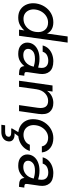

<svg xmlns="http://www.w3.org/2000/svg" viewBox="891 -1651 1022 2844"><g transform="rotate(90 1402.0 -229.0)"><path d="M240 12Q166 12 116 -24Q66 -60 43.5 -120Q21 -180 31 -252Q42 -324 80 -382Q118 -440 177.5 -474Q237 -508 310 -508Q372 -508 415 -483Q458 -458 477 -414L520 -720H611L510 0H419L431 -80Q402 -44 354.5 -16Q307 12 240 12ZM259 -66Q309 -66 350 -89.5Q391 -113 418.5 -154Q446 -195 453 -250Q464 -331 425.5 -380.5Q387 -430 314 -430Q265 -430 224.5 -406Q184 -382 157 -340.5Q130 -299 122 -248Q114 -197 129 -155.5Q144 -114 177.5 -90Q211 -66 259 -66Z M778 12Q694 12 652.5 -27Q611 -66 611 -121Q611 -175 641.5 -216.5Q672 -258 726 -280.5Q780 -303 849 -303Q892 -303 925.5 -296.5Q959 -290 981 -283L984 -306Q993 -369 964.5 -401Q936 -433 880 -433Q833 -433 797 -414Q761 -395 746 -350H653Q667 -403 702.5 -438Q738 -473 786.5 -490.5Q835 -508 887 -508Q994 -508 1040.5 -452Q1087 -396 1074 -304L1049 -130Q1044 -96 1054 -87Q1064 -78 1094 -78H1102L1091 0H1069Q1021 0 992 -16Q963 -32 959 -80Q930 -41 885.5 -14.5Q841 12 778 12ZM704 -134Q704 -101 728.5 -82Q753 -63 799 -63Q857 -63 903.5 -100.5Q950 -138 968 -218Q946 -225 915 -230.5Q884 -236 851 -236Q774 -236 739 -205Q704 -174 704 -134Z M1537 0 1577 -280Q1597 -431 1474 -431Q1411 -431 1363 -386Q1315 -341 1302 -258L1266 0H1176L1246 -496H1336L1325 -415Q1355 -459 1402 -483.5Q1449 -508 1505 -508Q1593 -508 1638 -453.5Q1683 -399 1667 -287L1626 0Z M1970 12Q1897 12 1843.5 -21Q1790 -54 1764.5 -111Q1739 -168 1747 -242Q1755 -320 1795 -380Q1835 -440 1895.5 -474Q1956 -508 2026 -508Q2115 -508 2172.5 -462Q2230 -416 2238 -338H2148Q2141 -380 2106.5 -405.5Q2072 -431 2019 -431Q1975 -431 1935 -407Q1895 -383 1867.5 -339.5Q1840 -296 1834 -238Q1829 -190 1845 -151Q1861 -112 1895 -89Q1929 -66 1979 -66Q2026 -66 2067.5 -90.5Q2109 -115 2124 -160H2216Q2200 -107 2162.5 -68Q2125 -29 2074.5 -8.5Q2024 12 1970 12ZM1828 262 1836 206H1931Q1998 206 2005 159Q2011 116 1943 116H1889Q1880 116 1882 109Q1882 106 1883 103L1947 -5H2009L1955 67Q1963 66 1971 66Q2022 66 2051 90.5Q2080 115 2074 160Q2068 208 2029.5 235Q1991 262 1938 262Z M2435 12Q2351 12 2309.5 -27Q2268 -66 2268 -121Q2268 -175 2298.5 -216.5Q2329 -258 2383 -280.5Q2437 -303 2506 -303Q2549 -303 2582.5 -296.5Q2616 -290 2638 -283L2641 -306Q2650 -369 2621.5 -401Q2593 -433 2537 -433Q2490 -433 2454 -414Q2418 -395 2403 -350H2310Q2324 -403 2359.5 -438Q2395 -473 2443.5 -490.5Q2492 -508 2544 -508Q2651 -508 2697.5 -452Q2744 -396 2731 -304L2706 -130Q2701 -96 2711 -87Q2721 -78 2751 -78H2759L2748 0H2726Q2678 0 2649 -16Q2620 -32 2616 -80Q2587 -41 2542.5 -14.5Q2498 12 2435 12ZM2361 -134Q2361 -101 2385.5 -82Q2410 -63 2456 -63Q2514 -63 2560.5 -100.5Q2607 -138 2625 -218Q2603 -225 2572 -230.5Q2541 -236 2508 -236Q2431 -236 2396 -205Q2361 -174 2361 -134Z"/></g></svg>

Font: Host Grotesk
Style: Italic
Weight: 400
Italic angle: -8°
Designer: Doğukan Karapınar based on Poppins by Indian Type Foundry, Jonny Pinhorn
Foundry: Element Type
Version: Version 1.001; ttfautohint (v1.8.4.7-5d5b)